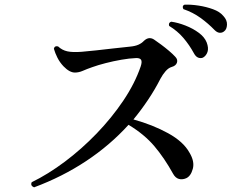

<svg xmlns="http://www.w3.org/2000/svg" viewBox="-20 -819 1040 823"><path d="M126 -16Q109 -23 116 -38Q186 -72 258 -126Q330 -180 394.5 -247Q459 -314 508.5 -387.5Q558 -461 583 -534Q590 -555 584.5 -563Q579 -571 562 -570Q535 -569 500.5 -563Q466 -557 433 -548.5Q400 -540 375 -531Q352 -523 335 -515.5Q318 -508 301 -508Q278 -508 252 -535Q236 -552 226 -572Q216 -592 211 -610Q214 -624 229 -620Q246 -604 268.5 -599Q291 -594 330 -597Q355 -599 391.5 -603Q428 -607 466.5 -611.5Q505 -616 536 -619Q559 -621 573.5 -627.5Q588 -634 597 -644Q609 -655 620 -655.5Q631 -656 641 -649Q653 -641 670.5 -628Q688 -615 704.5 -601Q721 -587 731 -576Q743 -564 738.5 -550.5Q734 -537 716 -532Q702 -528 689.5 -513.5Q677 -499 668 -482Q644 -435 614.5 -391Q585 -347 552 -307Q635 -284 700.5 -248Q766 -212 792 -165Q815 -127 806.5 -95.5Q798 -64 778 -55Q762 -48 747 -52Q732 -56 722 -74Q685 -141 642 -192Q599 -243 531 -284Q451 -196 349 -128.5Q247 -61 126 -16ZM850 -572Q840 -568 829.5 -572Q819 -576 811 -591Q792 -626 766.5 -656Q741 -686 705 -708Q701 -722 714 -726Q743 -722 775 -709.5Q807 -697 832 -678.5Q857 -660 866 -637Q875 -613 869.5 -596.5Q864 -580 850 -572ZM941 -685Q933 -678 922 -678.5Q911 -679 900 -690Q873 -718 840 -742Q807 -766 766 -780Q759 -794 771 -799Q799 -800 831.5 -795Q864 -790 893 -779.5Q922 -769 937 -751Q954 -733 953 -713Q952 -693 941 -685Z"/></svg>

Font: Zen Old Mincho SemiBold
Style: Regular
Weight: 600
Version: Version 1.500